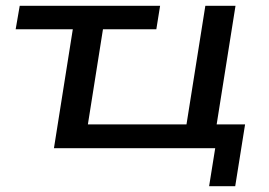

<svg xmlns="http://www.w3.org/2000/svg" viewBox="-20 -511 929 662"><path d="M701 131 722 0H166L231 -410H34L48 -491H532L519 -410H335L283 -82H623L688 -491H792L727 -82H825L791 131Z"/></svg>

Font: Nunito Sans 10pt Expanded Medium
Style: Italic
Weight: 500
Width: 7
Italic angle: -9°
Designer: Vernon Adams
Foundry: Vernon Adams
Version: Version 3.101;gftools[0.9.27]